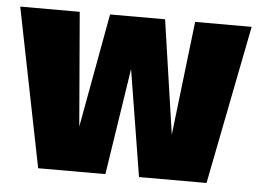

<svg xmlns="http://www.w3.org/2000/svg" viewBox="-48 -589 865 643"><g transform="rotate(5 384.0 -267.0)"><path d="M668 0H441L383 -358L328 0H102L-5 -534H195L227 -151L297 -534H482L538 -151L583 -534H773Z"/></g></svg>

Font: Trujillo Black
Style: Regular
Weight: 900
Designer: Fira Sans original fonts by bBox Type GmbH, Carrois Corporate GbR, & Edenspiekermann AG / Changes by Cristiano Sobral
Foundry: Fira Sans original fonts by bBox Type GmbH, Carrois Corporate GbR, & Edenspiekermann AG / Changes by Cristiano Sobral
Version: Version 4.301;July 28, 2020;FontCreator 13.0.0.2655 64-bit